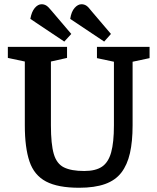

<svg xmlns="http://www.w3.org/2000/svg" viewBox="-20 -869 741 905"><path d="M283 -673 123 -780Q129 -814 144 -831.5Q159 -849 176 -849Q188 -849 198 -843Q208 -837 224 -817L316 -709ZM471 -673 311 -780Q316 -814 331.5 -831.5Q347 -849 364 -849Q376 -849 386 -843Q396 -837 411 -817L503 -709ZM353 16Q253 16 197 -13.5Q141 -43 119 -108Q97 -173 97 -278V-579L17 -596V-648H296V-596L220 -579V-278Q220 -190 233.5 -143.5Q247 -97 281.5 -80Q316 -63 377 -63Q431 -63 461 -83.5Q491 -104 504 -151Q517 -198 517 -278V-578L437 -595V-648H685V-595L605 -578V-278Q605 -202 592.5 -147Q580 -92 552 -55.5Q524 -19 475 -1.5Q426 16 353 16Z"/></svg>

Font: Faustina Light SemiBold
Style: Regular
Weight: 600
Version: Version 1.200